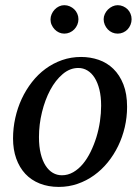

<svg xmlns="http://www.w3.org/2000/svg" viewBox="-20 -716 546 748"><path d="M374 -304.2Q374 -339.8 367.2 -367.2Q360.4 -394.5 348.6 -413.1Q336.9 -431.6 320.6 -441.4Q304.2 -451.2 285.2 -451.2Q252.4 -451.2 224.4 -427.5Q196.3 -403.8 175.8 -365.5Q155.3 -327.1 143.6 -279.1Q131.8 -231 131.8 -182.1Q131.8 -145 138.7 -117.2Q145.5 -89.4 157.7 -70.6Q169.9 -51.8 186 -42.5Q202.1 -33.2 221.2 -33.2Q244.6 -33.2 265.4 -45.2Q286.1 -57.1 303 -77.4Q319.8 -97.7 333 -124.5Q346.2 -151.4 355.5 -181.4Q364.7 -211.4 369.4 -243.2Q374 -274.9 374 -304.2ZM475.1 -299.8Q475.1 -259.3 466.1 -220.5Q457 -181.6 440.2 -147Q423.3 -112.3 399.7 -83.3Q376 -54.2 346.4 -33Q316.9 -11.7 282.2 0.2Q247.6 12.2 209 12.2Q168 12.2 134.8 -1Q101.6 -14.2 78.6 -38.8Q55.7 -63.5 43.2 -98.4Q30.8 -133.3 30.8 -176.8Q30.8 -217.3 39.6 -256.6Q48.3 -295.9 64.7 -331.1Q81.1 -366.2 104.5 -396.2Q127.9 -426.3 157.5 -448Q187 -469.7 221.9 -481.9Q256.8 -494.1 295.9 -494.1Q332 -494.1 364.5 -482.9Q397 -471.7 421.6 -447.8Q446.3 -423.8 460.7 -387.2Q475.1 -350.6 475.1 -299.8ZM285.6 -641.1Q285.6 -629.9 281.2 -619.6Q276.9 -609.4 269.3 -601.6Q261.7 -593.8 251.7 -589.4Q241.7 -585 230.5 -585Q219.7 -585 210 -589.4Q200.2 -593.8 192.9 -601.6Q185.5 -609.4 181.2 -619.1Q176.8 -628.9 176.8 -640.1Q176.8 -650.9 181.2 -660.9Q185.5 -670.9 192.9 -678.7Q200.2 -686.5 210 -691.2Q219.7 -695.8 230.5 -695.8Q241.7 -695.8 251.7 -691.4Q261.7 -687 269.3 -679.7Q276.9 -672.4 281.2 -662.4Q285.6 -652.3 285.6 -641.1ZM492.7 -641.1Q492.7 -629.9 488.5 -619.6Q484.4 -609.4 477.1 -601.6Q469.7 -593.8 459.7 -589.4Q449.7 -585 438.5 -585Q427.2 -585 417.2 -589.4Q407.2 -593.8 399.9 -601.6Q392.6 -609.4 388.2 -619.6Q383.8 -629.9 383.8 -641.1Q383.8 -651.4 388.4 -661.4Q393.1 -671.4 400.6 -679Q408.2 -686.5 418.2 -691.2Q428.2 -695.8 438.5 -695.8Q449.7 -695.8 459.7 -691.4Q469.7 -687 477.1 -679.7Q484.4 -672.4 488.5 -662.4Q492.7 -652.3 492.7 -641.1Z"/></svg>

Font: Charis SIL APac
Style: Italic
Weight: 400
Italic angle: -11°
Foundry: SIL International
Version: Version 5.000